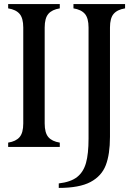

<svg xmlns="http://www.w3.org/2000/svg" viewBox="-20 -720 655 941"><path d="M20 0V-21Q58 -27 76 -48Q94 -69 94 -115V-585Q94 -631 76 -652Q58 -673 20 -679V-700H108H185H273V-679Q235 -673 217 -652Q199 -631 199 -585V-115Q199 -69 217 -48Q235 -27 273 -21V0H185H108ZM414 -41V-585Q414 -631 396 -652Q378 -673 340 -679V-700H428H505H593V-679Q555 -673 537 -652Q519 -631 519 -585V-49Q519 36 498.5 89.5Q478 143 423.5 172Q369 201 268 201V179Q327 172 358 147.5Q389 123 401.5 78.5Q414 34 414 -41Z"/></svg>

Font: RL Madena Variable
Style: Regular
Weight: 400
Designer: I Kadek Wantara Putra
Foundry: Roughlines ID
Version: Version 1.000;Glyphs 3.1.2 (3151)